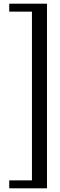

<svg xmlns="http://www.w3.org/2000/svg" viewBox="-20 -820 327 1040"><path d="M234.5 200H30V157H153V-757H30V-800H234.5Z"/></svg>

Font: Big Shoulders Stencil Text Thin
Style: Regular
Weight: 400
Version: Version 2.001